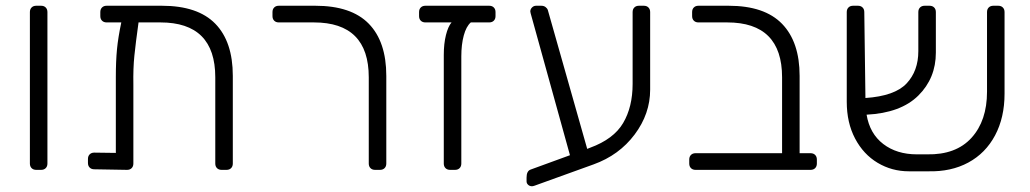

<svg xmlns="http://www.w3.org/2000/svg" viewBox="-20 -591 3583 668"><path d="M84 -22V-549Q84 -559 90 -565Q96 -571 106 -571H123Q133 -571 139 -565Q145 -559 145 -549V-22Q145 -12 139 -6Q133 0 123 0H106Q96 0 90 -6Q84 -12 84 -22Z M790 -327V-22Q790 -12 784 -6Q778 0 768 0H751Q741 0 735 -6Q729 -12 729 -22V-322Q729 -513 538 -513H462Q452 -441 447.5 -397Q443 -353 444 -297V-22Q444 -12 438 -6Q432 0 422 0L308 -2Q298 -2 292 -8Q286 -14 286 -24V-38Q286 -48 292 -54Q298 -60 308 -60L383 -59V-292V-323Q383 -378 387 -419.5Q391 -461 402 -513H351Q341 -513 335 -519Q329 -525 329 -535V-549Q329 -559 335 -565Q341 -571 351 -571H543Q668 -571 729 -508.5Q790 -446 790 -327Z M1263 -22V-322Q1263 -513 1072 -513H950Q940 -513 934 -519Q928 -525 928 -535V-549Q928 -559 934 -565Q940 -571 950 -571H1077Q1202 -571 1263 -508.5Q1324 -446 1324 -327V-22Q1324 -12 1318 -6Q1312 0 1302 0H1285Q1275 0 1269 -6Q1263 -12 1263 -22Z M1704 -549V-535Q1704 -525 1698 -519Q1692 -513 1682 -513H1618Q1602 -499 1593.5 -467.5Q1585 -436 1585 -395V-22Q1585 -12 1579 -6Q1573 0 1563 0H1546Q1536 0 1530 -6Q1524 -12 1524 -22V-400Q1524 -439 1531.5 -469Q1539 -499 1551 -513H1460Q1450 -513 1444 -519Q1438 -525 1438 -535V-549Q1438 -559 1444 -565Q1450 -571 1460 -571H1682Q1692 -571 1698 -565Q1704 -559 1704 -549Z M2242 -549V-279Q2242 -195 2188 -123Q2134 -51 2045 -19L1840 55Q1834 57 1831 57Q1823 57 1817.5 52Q1812 47 1812 40V27Q1812 4 1826 -1L1963 -51L1830 -531Q1825 -548 1825 -551Q1825 -559 1831 -565Q1837 -571 1845 -571H1863Q1872 -571 1878 -566.5Q1884 -562 1886 -556L2023 -73L2033 -77Q2115 -107 2148 -163Q2181 -219 2181 -299V-549Q2181 -559 2187 -565Q2193 -571 2203 -571H2220Q2230 -571 2236 -565Q2242 -559 2242 -549Z M2378 -22V-36Q2378 -46 2384 -52Q2390 -58 2400 -58H2701V-322Q2701 -513 2510 -513H2410Q2400 -513 2394 -519Q2388 -525 2388 -535V-549Q2388 -559 2394 -565Q2400 -571 2410 -571H2515Q2640 -571 2701 -508Q2762 -445 2762 -327V-58H2800Q2810 -58 2816 -52Q2822 -46 2822 -36V-22Q2822 -12 2816 -6Q2810 0 2800 0H2400Q2390 0 2384 -6Q2378 -12 2378 -22Z M3475 -549V-265Q3475 -182 3442 -120Q3409 -58 3349 -25.5Q3289 7 3209 5H3142Q3083 5 3033.5 -24.5Q2984 -54 2955 -109Q2926 -164 2926 -237V-549Q2926 -559 2932 -565Q2938 -571 2948 -571H2965Q2975 -571 2981 -565Q2987 -559 2987 -549L2991 -250Q3093 -257 3134 -300.5Q3175 -344 3175 -413V-549Q3175 -559 3181 -565Q3187 -571 3197 -571H3214Q3224 -571 3230 -565Q3236 -559 3236 -549V-408Q3236 -319 3175 -258.5Q3114 -198 2995 -192Q3006 -126 3053 -90Q3100 -54 3170 -54H3205Q3306 -52 3360 -111.5Q3414 -171 3414 -272V-549Q3414 -559 3420 -565Q3426 -571 3436 -571H3453Q3463 -571 3469 -565Q3475 -559 3475 -549Z"/></svg>

Font: Rubik
Style: Regular
Weight: 300
Designer: Hubert & Fischer
Foundry: Hubert & Fischer
Version: Version 1.100